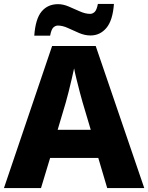

<svg xmlns="http://www.w3.org/2000/svg" viewBox="-20 -949 748 969"><path d="M521 0 476 -152H233L187 0H0L243 -717H463L708 0ZM397 -432Q392 -448 383.5 -481Q375 -514 366.5 -548Q358 -582 354 -604Q349 -581 341.5 -548.5Q334 -516 326 -484.5Q318 -453 312 -432L271 -294H438ZM153 -769Q159 -854 190 -891Q221 -928 273 -928Q299 -928 327 -916Q355 -904 383 -891.5Q411 -879 435 -879Q447 -879 457.5 -888.5Q468 -898 474 -929H555Q549 -846 517 -808Q485 -770 437 -770Q408 -770 379 -782.5Q350 -795 323 -807.5Q296 -820 272 -820Q260 -820 249.5 -810.5Q239 -801 233 -769Z"/></svg>

Font: Noto Sans Khmer UI ExtraBold
Style: Regular
Weight: 800
Designer: Danh Hong and the Monotype Design Team
Foundry: Monotype Imaging Inc.
Version: Version 2.002; ttfautohint (v1.8.4.7-5d5b)